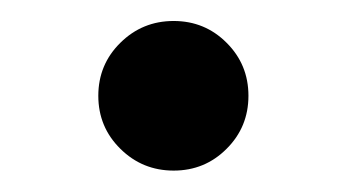

<svg xmlns="http://www.w3.org/2000/svg" viewBox="-20 -437 331 183"><path d="M145.5 -274.4Q115.7 -274.4 94.7 -295.2Q73.7 -315.9 73.7 -345.7Q73.7 -375.5 94.7 -396.2Q115.7 -417 145.5 -417Q175.3 -417 196 -396.2Q216.8 -375.5 216.8 -345.7Q216.8 -315.9 196 -295.2Q175.3 -274.4 145.5 -274.4Z"/></svg>

Font: Inter 17pt Medium
Style: Regular
Weight: 500
Version: Version 4.001;git-66647c0bb